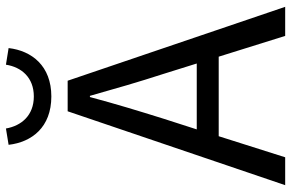

<svg xmlns="http://www.w3.org/2000/svg" viewBox="-187 -794 981 647"><g transform="rotate(-90 303.5 -470.5)"><path d="M409 -941C401 -889 366 -847 302 -847C238 -847 203 -889 194 -941L139 -932C148 -854 198 -788 302 -788C405 -788 456 -854 465 -932ZM191 -298 227 -410C253 -493 277 -572 300 -658H304C328 -573 351 -493 378 -410L413 -298ZM506 0H604L355 -733H252L3 0H97L168 -224H436Z"/></g></svg>

Font: Noto Sans CJK TC Regular
Style: Regular
Weight: 400
Designer: Ryoko NISHIZUKA (kana & ideographs); Paul D. Hunt (Latin, Greek & Cyrillic); Wenlong ZHANG (bopomofo); Sandoll Communica
Foundry: Adobe Systems Incorporated
Version: Version 1.001;PS 1.001;hotconv 1.0.78;makeotf.lib2.5.61930